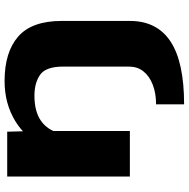

<svg xmlns="http://www.w3.org/2000/svg" viewBox="-12 -576 824 839"><g transform="rotate(-90 399.5 -156.0)"><path d="M528.5 -291Q528.5 -367 493 -392Q457.5 -417 401.5 -417Q332 -417 291.2 -388.2Q250.5 -359.5 237.5 -306L200 -386Q211.5 -452 288.8 -499.8Q366 -547.5 465.5 -547.5Q591.5 -547.5 659.8 -488Q728 -428.5 728 -298V0H528.5V-291ZM244 -536 247 -426V0H48V-536ZM528 0H728Q728 118.5 638 177.8Q548 237 363.5 237V114.5Q411.5 114.5 448.8 100.2Q486 86 507 60Q528 34 528 0Z"/></g></svg>

Font: Anybody Wide
Style: Bold
Weight: 700
Width: 7
Designer: Tyler Finck
Foundry: Etcetera Type Company
Version: Version 1.000; ttfautohint (v1.8)